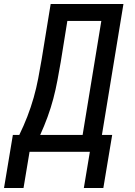

<svg xmlns="http://www.w3.org/2000/svg" viewBox="-53 -755 673 955"><path d="M-33 180 11 -84H43Q65 -129 83 -175.5Q101 -222 114.5 -269.5Q128 -317 137 -364.5Q146 -412 154 -459L199 -735H561L454 -84H505L461 180H364L394 0H94L64 180ZM147 -84H358L451 -651H282L249 -446Q241 -400 232.5 -354.5Q224 -309 212 -263.5Q200 -218 183.5 -173Q167 -128 147 -84Z"/></svg>

Font: Iosevka Custom Medium Oblique
Style: Regular
Weight: 500
Italic angle: -9°
Designer: Belleve Invis
Foundry: Belleve Invis
Version: Version 27.0.1